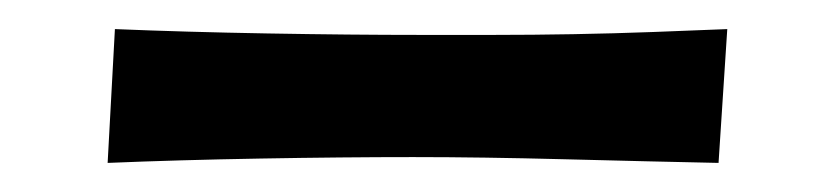

<svg xmlns="http://www.w3.org/2000/svg" viewBox="-20 -12 574 132"><path d="M474 100Q426 99 368.5 97.5Q311 96 264 96Q216 96 159 97Q102 98 54 100L59 8Q107 10 164 11Q221 12 269 12Q293 12 319.5 12Q346 12 374 11.5Q402 11 429 10Q456 9 480 8Z"/></svg>

Font: Cantora One
Style: Regular
Weight: 400
Designer: Pablo Impallari, Rodrigo Fuenzalida
Foundry: Pablo Impallari
Version: Version 1.002; ttfautohint (v0.8) -G 200 -r 50